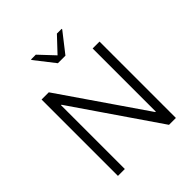

<svg xmlns="http://www.w3.org/2000/svg" viewBox="-245 -1070 1223 1223"><g transform="rotate(-45 367.0 -458.0)"><path d="M106 0V-688H171L562 -119H566V-688H628V0H566L172 -575H168V0ZM343 -778 239 -911V-916H282L377 -815L472 -916H515V-911L411 -778Z"/></g></svg>

Font: Saira Thin Light
Style: Regular
Weight: 300
Version: Version 1.101